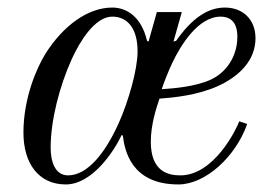

<svg xmlns="http://www.w3.org/2000/svg" viewBox="-20 -476 724 508"><path d="M114 -85C114 -157 137 -247 170 -320C191 -366 231 -432 277 -432C318 -432 344 -400 344 -340C344 -292 320 -208 294 -150C258 -70 211 -12 160 -12C124 -12 114 -52 114 -85ZM408 -240C410 -249 429 -296 436 -310C458 -356 504 -432 564 -432C586 -432 608 -421 608 -379C608 -325 577 -283 537 -265C495 -246 437 -242 408 -240ZM42 -125C42 -44 82 12 154 12C224 12 282 -76 302 -119L305 -117C310 -78 327 12 452 12C524 12 604 -62 634 -148L613 -155C605 -133 546 -12 457 -12C425 -12 379 -22 379 -101C379 -145 393 -189 402 -215C442 -218 502 -224 556 -248C613 -274 656 -316 656 -375C656 -424 623 -456 575 -456C530 -456 488 -428 446 -368L439 -366L461 -444H395L373 -366L369 -368C354 -432 315 -456 277 -456C211 -456 146 -406 101 -335C77 -297 42 -216 42 -125Z"/></svg>

Font: Old Standard
Style: Italic
Weight: 400
Italic angle: -15.2°
Designer: Alexey Kryukov <alexios@thessalonica.org.ru>
Version: Version 2.0